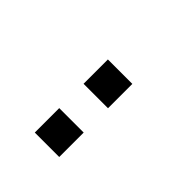

<svg xmlns="http://www.w3.org/2000/svg" viewBox="20 -845 507 507"><g transform="rotate(-45 273.0 -591.5)"><path d="M363.8 -545.9H272.9V-637.2H363.8ZM182.1 -545.9H90.8V-637.2H182.1Z"/></g></svg>

Font: Anonymous Pro
Style: Regular
Weight: 400
Monospace: yes
Designer: Mark Simonson
Version: Version 1.003